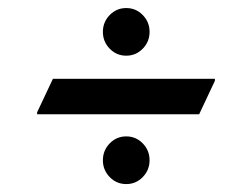

<svg xmlns="http://www.w3.org/2000/svg" viewBox="-20 -611 633 482"><path d="M255.4 -488.8Q238.3 -506.3 238.3 -531Q238.3 -555.7 255.4 -573.2Q272.5 -590.8 296.9 -590.8Q321.3 -590.8 338.4 -573.2Q355.5 -555.7 355.5 -531Q355.5 -506.3 338.4 -488.8Q321.3 -471.2 296.9 -471.2Q272.5 -471.2 255.4 -488.8ZM255.4 -166.5Q238.3 -184.1 238.3 -208.7Q238.3 -233.4 255.4 -251Q272.5 -268.6 296.9 -268.6Q321.3 -268.6 338.4 -251Q355.5 -233.4 355.5 -208.7Q355.5 -184.1 338.4 -166.5Q321.3 -148.9 296.9 -148.9Q272.5 -148.9 255.4 -166.5ZM73.2 -324.2V-329.1L112.8 -413.1H519.5V-408.2L480 -324.2Z"/></svg>

Font: Nova Round
Style: Book
Weight: 400
Version: Version 2.000